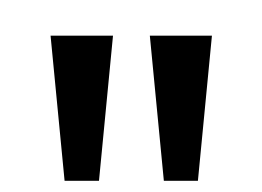

<svg xmlns="http://www.w3.org/2000/svg" viewBox="-20 -929 466 341"><path d="M180.7 -865.7 155.8 -607.9H94.7L69.8 -865.7ZM356.4 -865.7 331.5 -607.9H271L246.1 -865.7ZM220.2 -780.3ZM215.3 -908.7Z"/></svg>

Font: Noto Sans Malayalam UI
Style: Regular
Weight: 400
Designer: Monotype Design team
Foundry: Monotype Imaging Inc.
Version: Version 1.03